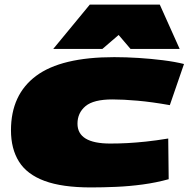

<svg xmlns="http://www.w3.org/2000/svg" viewBox="-20 -810 825 840"><path d="M378 10Q252 10 175 -18.5Q98 -47 63 -103Q28 -159 28 -240Q28 -396 138 -478Q248 -560 480 -560Q531 -560 586 -556.5Q641 -553 693 -546.5Q745 -540 785 -530L723 -350Q644 -364 581.5 -369.5Q519 -375 472 -375Q389 -375 354 -345.5Q319 -316 319 -269Q319 -182 462 -182Q501 -182 538 -184Q575 -186 618 -190.5Q661 -195 716 -204L718 -26Q664 -11 605 -3Q546 5 487.5 7.5Q429 10 378 10ZM213 -596 373 -790H679L766 -596H551L499 -657L428 -596Z"/></svg>

Font: Georama ExtraExtended Black
Style: Italic
Weight: 900
Width: 8
Italic angle: -9°
Designer: Jean-Baptiste Levee
Foundry: Production Type
Version: Version 1.000